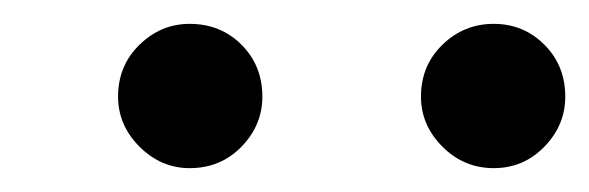

<svg xmlns="http://www.w3.org/2000/svg" viewBox="-20 -745 494 161"><path d="M139 -604Q115 -604 97 -622Q79 -640 79 -664Q79 -690 97 -707.5Q115 -725 139 -725Q165 -725 182.5 -707.5Q200 -690 200 -664Q200 -640 182.5 -622Q165 -604 139 -604ZM394 -604Q369 -604 351 -622Q333 -640 333 -664Q333 -690 351 -707.5Q369 -725 394 -725Q419 -725 436.5 -707.5Q454 -690 454 -664Q454 -640 436.5 -622Q419 -604 394 -604Z"/></svg>

Font: Figtree Light SemiBold
Style: Italic
Weight: 600
Italic angle: -9.5°
Version: Version 2.001;gftools[0.9.30]